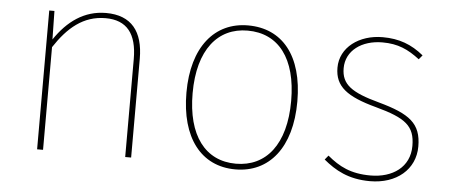

<svg xmlns="http://www.w3.org/2000/svg" viewBox="-44 -666 1806 773"><g transform="rotate(5 859.0 -280.0)"><path d="M356 -571C268 -571 201 -522 150 -446L148 -561H127V0H151V-415C204 -496 266 -550 356 -550C442 -550 483 -498 483 -396V0H507V-399C507 -509 459 -571 356 -571Z M930 -571C795 -571 706 -465 706 -280C706 -98 790 11 929 11C1065 11 1154 -96 1154 -283C1154 -469 1068 -571 930 -571ZM930 -550C1055 -550 1129 -455 1129 -283C1129 -107 1051 -12 929 -12C805 -12 731 -109 731 -280C731 -456 810 -550 930 -550Z M1474 -571C1379 -571 1303 -515 1303 -433C1303 -357 1352 -320 1471 -288C1593 -255 1631 -226 1631 -145C1631 -59 1562 -12 1473 -12C1393 -12 1346 -37 1298 -77L1284 -60C1331 -21 1385 11 1473 11C1580 11 1655 -52 1655 -145C1655 -238 1608 -273 1481 -308C1370 -338 1328 -367 1328 -433C1328 -504 1391 -550 1475 -550C1538 -550 1579 -531 1626 -495L1640 -512C1591 -552 1541 -571 1474 -571Z"/></g></svg>

Font: Glow Sans SC Normal Thin
Style: Regular
Weight: 100
Designer: Ryoko NISHIZUKA (kana, bopomofo & ideographs); Paul D. Hunt (Latin, Greek & Cyrillic); Sandoll Communications, Soo-young
Version: Version 0.93